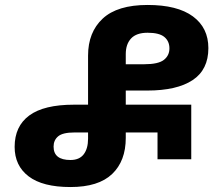

<svg xmlns="http://www.w3.org/2000/svg" viewBox="-20 -744 905 774"><path d="M264 10Q152 10 95.5 -33Q39 -76 39 -152Q39 -235 98 -278.5Q157 -322 278 -322H335V-520Q335 -614 394 -669Q453 -724 575 -724Q695 -724 757.5 -678Q820 -632 820 -550Q820 -463 756.5 -421Q693 -379 574 -379H487V-322H751V-102H615V-210H487V-188Q487 -95 432 -42.5Q377 10 264 10ZM487 -485H561Q618 -485 640.5 -502.5Q663 -520 663 -549Q663 -578 642.5 -595Q622 -612 575 -612Q530 -612 508.5 -589Q487 -566 487 -526ZM264 -99Q300 -99 317.5 -122Q335 -145 335 -185V-210H280Q233 -210 214.5 -194.5Q196 -179 196 -153Q196 -99 264 -99Z"/></svg>

Font: Noto Sans Georgian Bold
Style: Regular
Weight: 700
Designer: Monotype Design Team, Akaki Razmadze
Foundry: Google LLC
Version: Version 2.005; ttfautohint (v1.8.4.7-5d5b)